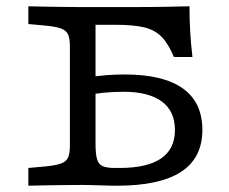

<svg xmlns="http://www.w3.org/2000/svg" viewBox="-20 -591 729 611"><path d="M202.4 -201.6V-445.2Q202.4 -468.7 196.5 -481.6Q190.5 -494.5 173.4 -500.6Q156.3 -506.6 122.8 -509.7L70.2 -514.5V-571Q94.1 -570.2 123.2 -569.8Q152.3 -569.4 181.4 -569Q210.5 -568.5 234.7 -568.5H244.4H403.5Q461.5 -568.5 505.7 -569.4Q549.9 -570.2 583 -571Q582.9 -529.4 585.3 -490.2Q587.6 -451.1 592.4 -409.7H533.5Q515.6 -451.8 494.5 -473.6Q473.4 -495.5 439.4 -503.8Q405.4 -512.1 348.3 -512.1H284V-201.6ZM234.7 -2.4Q210.5 -2.4 181.4 -2Q152.3 -1.6 123.2 -1.2Q94.1 -0.8 70.2 0V-56.5L122.8 -61.2Q156.3 -64.5 173.4 -70.4Q190.5 -76.4 196.5 -89.4Q202.4 -102.3 202.4 -125.8V-201.6H284V-133.7Q284 -101.4 288.8 -84.6Q293.6 -67.7 306.9 -62.1Q320.3 -56.5 346.1 -56.5H360.7Q448.3 -56.5 492.5 -86.7Q536.7 -116.9 536.7 -177.2Q536.7 -237.1 494.8 -268.1Q452.8 -299 372.4 -299Q341.6 -299 308.7 -295.8Q275.8 -292.6 250.6 -287V-343.5Q292.6 -349.9 321 -352Q349.4 -354 377.4 -354Q499.6 -354 561.8 -309.6Q624 -265.2 624 -177.6Q624 -88.2 556.1 -44.1Q488.3 0 352.4 0Q330.5 0 298 -1.2Q265.4 -2.4 243.6 -2.4Z"/></svg>

Font: Playfair 5pt SemiExpanded Light
Style: Regular
Weight: 300
Width: 6
Designer: Claus Eggers Sørensen
Foundry: Claus Eggers Sørensen
Version: Version 2.203